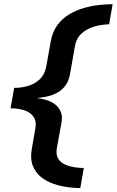

<svg xmlns="http://www.w3.org/2000/svg" viewBox="-20 -732 569 936"><path d="M371.5 185 388.5 87Q371 87 346.2 83.8Q321.5 80.5 299 71Q276.5 61.5 264.2 42.5Q252 23.5 257 -9L279 -130Q285.5 -163 277 -184.8Q268.5 -206.5 252.2 -220Q236 -233.5 217.2 -240.5Q198.5 -247.5 183 -250.2Q167.5 -253 160 -254Q167 -255 183.5 -257Q200 -259 220.8 -264.5Q241.5 -270 262.8 -282.2Q284 -294.5 299.5 -315.8Q315 -337 321 -369.5L345.5 -508Q351.5 -541.5 371 -562Q390.5 -582.5 416.2 -593.8Q442 -605 468 -609.2Q494 -613.5 512 -613.5L529 -711.5Q500.5 -711.5 464 -707.8Q427.5 -704 389.8 -693.2Q352 -682.5 318.2 -662.5Q284.5 -642.5 260.2 -610.2Q236 -578 227.5 -531L207 -416Q200 -371.5 175.5 -347.2Q151 -323 117.2 -313.2Q83.5 -303.5 49 -303.5L31.5 -204Q70 -204 99.8 -194Q129.5 -184 144.2 -161.5Q159 -139 152 -103.5L135 -5.5Q126.5 42.5 140 76.2Q153.5 110 180.2 131.2Q207 152.5 241.5 164.2Q276 176 310.5 180.5Q345 185 371.5 185Z"/></svg>

Font: Anybody ExtraExpanded Medium
Style: Italic
Weight: 500
Width: 8
Italic angle: -10°
Version: Version 1.113;gftools[0.9.25]